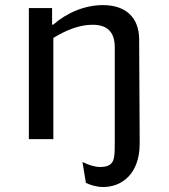

<svg xmlns="http://www.w3.org/2000/svg" viewBox="-20 -545 660 752"><path d="M384 187.5C458.5 187.5 527 134.5 527 18V-10L525 -392C524.5 -474.5 474.5 -525 383 -525C310.5 -525 240.5 -494 188.5 -448.5H184V-513.5H93V0H189V-396.5C239.5 -427.5 291.5 -448 342 -448C394.5 -448 429.5 -425.5 429.5 -359.5V0C429.5 58.5 429.5 83.5 414 97C402 108 383.5 109 372.5 109C351.5 109 329 102 303 89.5L316.5 171.5C333.5 179 356.5 187.5 384 187.5Z"/></svg>

Font: Monaspace Argon
Style: Regular
Weight: 400
Designer: Riley Cran & the Lettermatic Team
Foundry: Lettermatic
Version: Version 1.200 (Monaspace Argon)